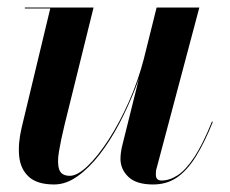

<svg xmlns="http://www.w3.org/2000/svg" viewBox="-20 -480 612 510"><path d="M124 10Q79 10 56.8 -10.2Q34.5 -30.5 31 -64.5Q27.5 -98.5 37.5 -141L113.5 -457.5H46V-460H228.5L151 -146.5Q141.5 -107 136.5 -77Q131.5 -47 137.2 -30Q143 -13 165.5 -13Q185.5 -13 212.8 -39Q240 -65 268.8 -109.5Q297.5 -154 322.5 -210.2Q347.5 -266.5 363 -327H365.5Q356 -287 338 -241.5Q320 -196 296.5 -151.2Q273 -106.5 245 -70.2Q217 -34 186.2 -12Q155.5 10 124 10ZM386.5 10Q342 10 321 -10.2Q300 -30.5 300 -58Q300 -65 301.2 -74.8Q302.5 -84.5 304.5 -92.5L396 -460H509.5L396 -33Q394.5 -28.5 394.2 -24.2Q394 -20 394 -16Q394 -0.5 409 -0.5Q430.5 -0.5 452 -14.5Q473.5 -28.5 496 -62.5Q518.5 -96.5 543 -157L545.5 -156.5Q523 -100.5 499.8 -63.5Q476.5 -26.5 449.5 -8.2Q422.5 10 386.5 10Z"/></svg>

Font: Bodoni Moda 72pt SemiBold
Style: Italic
Weight: 600
Italic angle: -13°
Designer: Owen Earl
Foundry: indestructible type
Version: Version 2.004